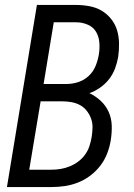

<svg xmlns="http://www.w3.org/2000/svg" viewBox="-20 -755 540 775"><path d="M8 0 129 -735H287Q314 -735 341 -730Q368 -725 390 -712Q412 -699 428.5 -678.5Q445 -658 452.5 -633Q460 -608 460.5 -580.5Q461 -553 457 -525Q453 -502 444.5 -479Q436 -456 421 -436.5Q406 -417 385 -402Q364 -387 341 -379Q366 -367 386.5 -348Q407 -329 418.5 -303.5Q430 -278 431 -248.5Q432 -219 427 -189Q423 -163 413 -136.5Q403 -110 385.5 -87Q368 -64 345 -46.5Q322 -29 295.5 -18.5Q269 -8 242 -4Q215 0 188 0ZM156 -416H248Q272 -416 295.5 -423.5Q319 -431 337.5 -448Q356 -465 365.5 -488Q375 -511 379 -535Q383 -559 381 -583.5Q379 -608 367.5 -627Q356 -646 334 -655.5Q312 -665 287 -665H197ZM98 -70H187Q206 -70 224.5 -73Q243 -76 261.5 -83.5Q280 -91 296 -103Q312 -115 323.5 -131Q335 -147 341 -165.5Q347 -184 350 -202Q353 -221 353.5 -240Q354 -259 347.5 -276.5Q341 -294 330 -308Q319 -322 303.5 -330.5Q288 -339 269.5 -342.5Q251 -346 231 -346H144Z"/></svg>

Font: Iosevka SS18
Style: Italic
Weight: 400
Italic angle: -9°
Monospace: yes
Designer: Belleve Invis
Foundry: Belleve Invis
Version: Version 25.1.1; ttfautohint (v1.8.4)